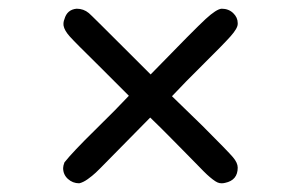

<svg xmlns="http://www.w3.org/2000/svg" viewBox="-20 -485 697 441"><path d="M125 -99Q125 -104 128 -112Q147 -136 198 -186Q249 -236 276 -265L207 -334Q152 -388 140 -401.5Q128 -415 126 -426Q125 -434 128 -441Q134 -463 156 -465Q172 -465 184 -455Q185 -455 299 -341Q312 -328 326 -314Q428 -419 452.5 -441.5Q477 -464 489 -465Q505 -465 515.5 -455Q526 -445 526 -432V-430Q526 -420 509.5 -401.5Q493 -383 448.5 -339Q404 -295 375 -264L445 -196Q504 -137 515 -124Q526 -111 526 -100Q526 -71 497 -65Q493 -64 489 -64Q484 -64 479.5 -66Q475 -68 468.5 -73Q462 -78 455.5 -84Q449 -90 436.5 -103Q424 -116 410.5 -129.5Q397 -143 373.5 -167Q350 -191 325 -215L259 -148Q246 -135 227 -115.5Q208 -96 200 -88.5Q192 -81 181.5 -73.5Q171 -66 162 -64Q147 -64 136 -74Q125 -84 125 -99Z"/></svg>

Font: Coval
Style: Medium
Weight: 500
Foundry: Context Ltd
Version: Version 001.000